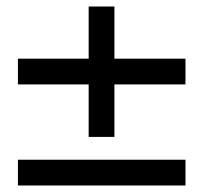

<svg xmlns="http://www.w3.org/2000/svg" viewBox="-20 -601 624 589"><path d="M35 -32H549V-111H35ZM35 -342H252V-181H331V-342H549V-421H331V-581H252V-421H35Z"/></svg>

Font: Hibana 45 SubMedium
Style: Regular
Weight: 500
Width: 6
Designer: pygmalion
Foundry: ybstudio
Version: Version 2021.007;FEAKit 1.0